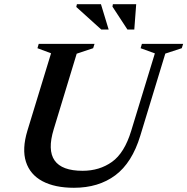

<svg xmlns="http://www.w3.org/2000/svg" viewBox="-20 -878 888 910"><path d="M234.5 -265Q174.5 -68.5 371.5 -68.5Q451.5 -68.5 510.8 -110.8Q570 -153 602 -258.5L714 -625L646.5 -649.5L652.5 -670H848L841.5 -649.5L763.5 -624L645 -235Q606 -106.5 526.5 -47.2Q447 12 330.5 12Q240 12 181.2 -19.2Q122.5 -50.5 103 -111Q83.5 -171.5 110 -259L222 -625.5L157.5 -649.5L163.5 -670H428L421.5 -649.5L343.5 -623.5ZM495 -738H460L341.5 -845L344.5 -858H458.5ZM616.5 -738H584L513 -846.5L515 -858H625.5Z"/></svg>

Font: Newsreader 16pt SemiBold
Style: Italic
Weight: 600
Italic angle: -17°
Designer: Hugues Gentile
Foundry: Production Type
Version: Version 1.003; ttfautohint (v1.8.3)